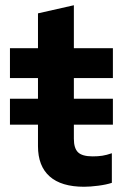

<svg xmlns="http://www.w3.org/2000/svg" viewBox="-20 -705 464 733"><path d="M301 8Q214 8 169.5 -31.5Q125 -71 125 -147V-229H18V-328H125V-407H18V-521H125V-654L262 -685V-521H411V-407H262V-328H411V-229H262V-175Q262 -139 278 -123.5Q294 -108 334 -108Q354 -108 370.5 -110.5Q387 -113 407 -120V-7Q386 0 355 4Q324 8 301 8Z"/></svg>

Font: Red Hat Display ExtraBold
Style: Regular
Weight: 800
Designer: Pentagram, MCKL
Foundry: Pentagram, MCKL
Version: Version 1.023